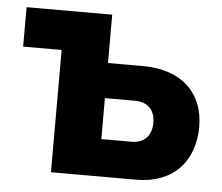

<svg xmlns="http://www.w3.org/2000/svg" viewBox="-43 -573 717 621"><g transform="rotate(5 315.0 -262.5)"><path d="M144 0H421C542 0 609 -77 609 -189C609 -296 538 -368 411 -368H297V-525H19V-397H144ZM297 -121V-254H394C440 -254 460 -226 460 -188C460 -149 439 -121 395 -121Z"/></g></svg>

Font: FIGSv2-sans-serif ExtraBold
Style: Regular
Weight: 800
Designer: Matt McInerney, Pablo Impallari, Rodrigo Fuenzalida,Mirko Velimirovic
Foundry: Matt McInerney, Pablo Impallari, Rodrigo Fuenzalida
Version: Version 4.021;hotconv 1.0.109;makeotfexe 2.5.65596